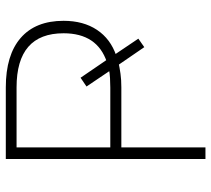

<svg xmlns="http://www.w3.org/2000/svg" viewBox="-54 -692 745 678"><g transform="rotate(-90 319.0 -352.5)"><path d="M97 0V-705H350Q464 -705 524.5 -652.5Q585 -600 585 -501Q585 -431 553 -383Q521 -335 462 -315L460 -329L522 -237L492 -216L422 -318L438 -307Q419 -303 398 -300Q377 -297 350 -297H138V0ZM138 -336H349Q364 -336 382.5 -337Q401 -338 414 -341L413 -331L353 -420L384 -441L453 -340L439 -348Q541 -382 541 -501Q541 -667 350 -667H138Z"/></g></svg>

Font: Mulish ExtraLight
Style: Regular
Weight: 200
Designer: Vernon Adams
Foundry: Vernon Adams
Version: Version 3.603